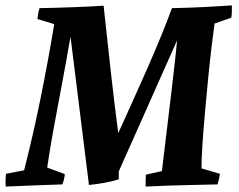

<svg xmlns="http://www.w3.org/2000/svg" viewBox="-24 -680 881 708"><path d="M-3 8Q-4 -4 -3.5 -15.5Q-3 -27 -2 -39L65 -52Q99 -186 126 -319.5Q153 -453 176 -591L114 -610Q115 -621 117 -631.5Q119 -642 122 -650Q183 -651 247.5 -653.5Q312 -656 358 -659Q371 -538 384 -421Q397 -304 412 -189Q437 -244 465 -306Q493 -368 520.5 -430.5Q548 -493 571 -549.5Q594 -606 610 -650Q668 -651 728.5 -654Q789 -657 831 -660Q831 -649 831 -638Q831 -627 829 -615L767 -593Q762 -556 755.5 -501.5Q749 -447 743 -385Q737 -323 731.5 -261.5Q726 -200 722.5 -147Q719 -94 719 -59L787 -39Q783 -15 778 0Q736 1 688.5 2Q641 3 595 4.5Q549 6 513 8Q513 -3 513 -14Q513 -25 514 -36L573 -49Q596 -239 610 -357Q624 -475 629 -531L414 -48V-19Q391 -11 359 -5.5Q327 0 304 2L236 -545Q217 -435 201 -351.5Q185 -268 172.5 -199Q160 -130 150 -62L215 -38Q213 -17 206 0Q173 1 133.5 2.5Q94 4 57 5.5Q20 7 -3 8Z"/></svg>

Font: Labrada
Style: Bold Italic
Weight: 700
Italic angle: -7°
Designer: Mercedes Jáuregui
Foundry: Omnibus-Type Team
Version: Version 1.000; ttfautohint (v1.8.4.7-5d5b)